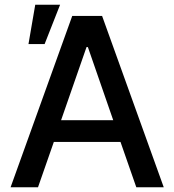

<svg xmlns="http://www.w3.org/2000/svg" viewBox="-20 -795 740 815"><path d="M141.3 0 208.5 -192.5H491.5L558.6 0H675.1L413.4 -727.3H286.6L24.9 0ZM100.9 -608H169.4L235.1 -774.9H129.6ZM239.3 -284.8 347.3 -595.2H353L460.6 -284.8Z"/></svg>

Font: Margiela Sans Medium
Style: Regular
Weight: 500
Designer: Stefan Endress, Andreas Faust
Version: Version 1.100;FEAKit 1.0